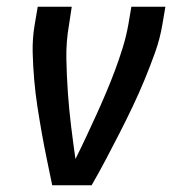

<svg xmlns="http://www.w3.org/2000/svg" viewBox="-20 -550 540 570"><path d="M135 0Q127 -39 119 -77.5Q111 -116 104 -155.5Q97 -195 91 -234Q85 -273 81.5 -313.5Q78 -354 77 -395Q76 -436 83 -477L92 -530H193L185 -477Q176 -426 177 -375.5Q178 -325 181.5 -275Q185 -225 191 -176Q197 -127 204 -78Q220 -110 235.5 -143Q251 -176 266 -209Q281 -242 295 -275Q309 -308 321.5 -341.5Q334 -375 344.5 -409Q355 -443 361 -477L370 -530H471L462 -477Q455 -435 440.5 -394.5Q426 -354 409.5 -314Q393 -274 374 -234Q355 -194 335 -155Q315 -116 294.5 -77Q274 -38 252 0Z"/></svg>

Font: Iosevka Curly Semibold Oblique
Style: Regular
Weight: 600
Italic angle: -9°
Monospace: yes
Designer: Belleve Invis
Foundry: Belleve Invis
Version: Version 11.1.0; ttfautohint (v1.8.3)